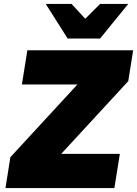

<svg xmlns="http://www.w3.org/2000/svg" viewBox="-20 -962 701 982"><path d="M8 0 33 -158 376 -530H92L120 -705H661L636 -547L293 -175H593L565 0ZM326 -765 214 -942H346L416 -866L492 -942H636L492 -765Z"/></svg>

Font: Mulish ExtraBlack
Style: Italic
Weight: 1000
Italic angle: -9°
Designer: Vernon Adams
Foundry: Vernon Adams
Version: Version 3.603; ttfautohint (v1.8.3)